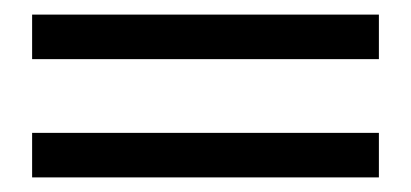

<svg xmlns="http://www.w3.org/2000/svg" viewBox="-20 -435 563 263"><path d="M24 -354V-415H499V-354ZM24 -192V-253H499V-192Z"/></svg>

Font: Average Sans
Style: Regular
Weight: 400
Designer: Eduardo Rodriguez Tunni
Foundry: Eduardo Rodriguez Tunni
Version: Version 1.002